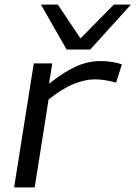

<svg xmlns="http://www.w3.org/2000/svg" viewBox="-20 -810 586 830"><path d="M206 -536 192 -448Q259 -501 310.5 -523.5Q362 -546 414 -546Q441 -546 465 -542Q489 -538 507 -532L482 -453Q460 -459 436.5 -463Q413 -467 391 -467Q348 -467 298.5 -447Q249 -427 190 -380L130 0H41L126 -536ZM546 -790 370 -596H268L157 -790H230L328 -644L472 -790Z"/></svg>

Font: Georama Extended
Style: Italic
Weight: 400
Width: 7
Italic angle: -9°
Designer: Jean-Baptiste Levee
Foundry: Production Type
Version: Version 1.000